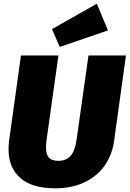

<svg xmlns="http://www.w3.org/2000/svg" viewBox="-20 -995 699 1035"><path d="M595 -235Q585 -162 545.5 -104.5Q506 -47 438 -13.5Q370 20 278 20Q152 20 89 -36Q26 -92 26 -190Q26 -213 29 -237L93 -696H295L231 -241Q228 -219 228 -201Q228 -163 243.5 -145.5Q259 -128 294 -128Q338 -128 361.5 -156Q385 -184 393 -243L457 -696H659ZM562 -831 302 -742 260 -838 502 -975Z"/></svg>

Font: FiraGO Heavy
Style: Italic
Weight: 900
Italic angle: -8°
Designer: bBox Type GmbH
Foundry: bBox Type GmbH
Version: Version 1.001